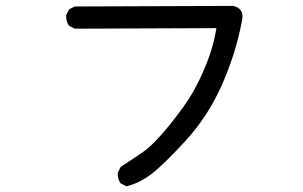

<svg xmlns="http://www.w3.org/2000/svg" viewBox="-20 -654 1040 658"><path d="M413.1 -15.6 393.6 -25.4Q381.8 -41 383.8 -62.5L393.6 -82Q432.6 -107.4 469.7 -132.8Q506.8 -158.2 561.5 -226.1Q616.2 -293.9 641.6 -338.9Q667 -383.8 689.5 -440.4Q711.9 -497.1 721.7 -557.6L236.3 -555.7L216.8 -565.4Q205.1 -581.1 207 -602.5L216.8 -622.1L236.3 -631.8L779.3 -633.8Q820.3 -624 808.6 -579.1Q787.1 -467.8 739.7 -361.3Q692.4 -254.9 615.7 -171.4Q539.1 -87.9 497.6 -56.6Q456.1 -25.4 413.1 -15.6Z"/></svg>

Font: JasonHandwriting2
Style: Regular
Weight: 400
Version: Version 1.05.10